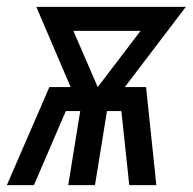

<svg xmlns="http://www.w3.org/2000/svg" viewBox="-44 -540 564 560"><path d="M-24 0 100 -286H162L62 -520H498L320 -286H382L412 0H333L310 -216H268L233 0H155L190 -216H148L55 0ZM241 -286 366 -450H170Z"/></svg>

Font: Iosevka SS18
Style: Italic
Weight: 400
Italic angle: -9°
Monospace: yes
Designer: Belleve Invis
Foundry: Belleve Invis
Version: Version 25.1.1; ttfautohint (v1.8.4)